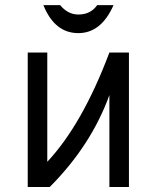

<svg xmlns="http://www.w3.org/2000/svg" viewBox="-20 -747 626 767"><path d="M153.3 -726.6H220.2Q251 -689 293 -689Q342.3 -689 368.2 -726.6H433.6Q384.3 -614.7 293 -614.7Q198.2 -614.7 153.3 -726.6ZM90.8 0V-537.1H168.9V-100.6Q309.1 -250.5 417 -537.1H495.1V0H417V-367.2Q344.2 -166 178.7 0Z"/></svg>

Font: Consola Mono
Style: Book
Weight: 400
Monospace: yes
Designer: Wojciech Kalinowski "wmk69" (wmk69@o2.pl)
Foundry: Wojciech Kalinowski "wmk69" (wmk69@o2.pl)
Version: Version 2.1.0